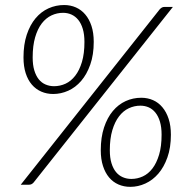

<svg xmlns="http://www.w3.org/2000/svg" viewBox="-20 -735 747 764"><path d="M353 -568.5Q353 -517 339.2 -478Q325.5 -439 303 -413Q280.5 -387 251.5 -374Q222.5 -361 191.5 -361Q166 -361 144.2 -370.5Q122.5 -380 106.8 -398.2Q91 -416.5 82.2 -443.8Q73.5 -471 73.5 -506.5Q73.5 -558 86.5 -597Q99.5 -636 121.5 -662.2Q143.5 -688.5 173 -701.8Q202.5 -715 235 -715Q260.5 -715 282 -705.5Q303.5 -696 319.2 -677.5Q335 -659 344 -631.8Q353 -604.5 353 -568.5ZM316 -568Q316 -598 309.5 -619.8Q303 -641.5 291.5 -655.8Q280 -670 264.5 -677Q249 -684 231 -684Q207 -684 185 -673.8Q163 -663.5 146.2 -641.8Q129.5 -620 119.8 -586.5Q110 -553 110 -506.5Q110 -476.5 116.5 -455Q123 -433.5 134.2 -419.5Q145.5 -405.5 161.2 -398.8Q177 -392 195 -392Q219 -392 240.8 -402Q262.5 -412 279.2 -433.5Q296 -455 306 -488.2Q316 -521.5 316 -568ZM616 -698.5Q620 -702.5 624.2 -705Q628.5 -707.5 635.5 -707.5H668L113.5 -8.5Q106 0 95.5 0H62.5ZM660 -199Q660 -147.5 646.2 -108.8Q632.5 -70 610 -44Q587.5 -18 558.5 -4.8Q529.5 8.5 498.5 8.5Q473 8.5 451.2 -1Q429.5 -10.5 414 -29Q398.5 -47.5 389.8 -74.5Q381 -101.5 381 -137Q381 -188.5 394 -227.8Q407 -267 429 -293.2Q451 -319.5 480.2 -332.8Q509.5 -346 542 -346Q567.5 -346 589 -336.5Q610.5 -327 626.2 -308.2Q642 -289.5 651 -262.2Q660 -235 660 -199ZM623 -199Q623 -229 616.5 -250.8Q610 -272.5 598.5 -286.8Q587 -301 571.8 -307.8Q556.5 -314.5 538.5 -314.5Q514.5 -314.5 492.5 -304.2Q470.5 -294 453.8 -272.2Q437 -250.5 427 -217Q417 -183.5 417 -137Q417 -107.5 423.5 -86Q430 -64.5 441.5 -50.5Q453 -36.5 468.8 -29.8Q484.5 -23 502.5 -23Q526.5 -23 548.2 -33Q570 -43 586.5 -64.5Q603 -86 613 -119.2Q623 -152.5 623 -199Z"/></svg>

Font: Lato Light
Style: Italic
Weight: 300
Italic angle: -7°
Designer: Lukasz Dziedzic
Foundry: Lukasz Dziedzic
Version: Version 1.104; Western+Polish opensource